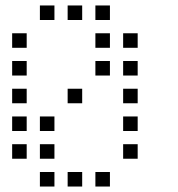

<svg xmlns="http://www.w3.org/2000/svg" viewBox="-20 -696 640 692"><path d="M124.8 -676.2Q123.8 -676.2 123.8 -676.2Q123.8 -676.2 123.8 -675.2V-624.8Q123.8 -623.8 123.8 -623.8Q123.8 -623.8 124.8 -623.8H175.2Q176.2 -623.8 176.2 -623.8Q176.2 -623.8 176.2 -624.8V-675.2Q176.2 -676.2 176.2 -676.2Q176.2 -676.2 175.2 -676.2ZM224.8 -676.2Q223.8 -676.2 223.8 -676.2Q223.8 -676.2 223.8 -675.2V-624.8Q223.8 -623.8 223.8 -623.8Q223.8 -623.8 224.8 -623.8H275.2Q276.2 -623.8 276.2 -623.8Q276.2 -623.8 276.2 -624.8V-675.2Q276.2 -676.2 276.2 -676.2Q276.2 -676.2 275.2 -676.2ZM324.8 -676.2Q323.8 -676.2 323.8 -676.2Q323.8 -676.2 323.8 -675.2V-624.8Q323.8 -623.8 323.8 -623.8Q323.8 -623.8 324.8 -623.8H375.2Q376.2 -623.8 376.2 -623.8Q376.2 -623.8 376.2 -624.8V-675.2Q376.2 -676.2 376.2 -676.2Q376.2 -676.2 375.2 -676.2ZM24.8 -576.2Q23.8 -576.2 23.8 -576.2Q23.8 -576.2 23.8 -575.2V-524.8Q23.8 -523.8 23.8 -523.8Q23.8 -523.8 24.8 -523.8H75.2Q76.2 -523.8 76.2 -523.8Q76.2 -523.8 76.2 -524.8V-575.2Q76.2 -576.2 76.2 -576.2Q76.2 -576.2 75.2 -576.2ZM324.8 -576.2Q323.8 -576.2 323.8 -576.2Q323.8 -576.2 323.8 -575.2V-524.8Q323.8 -523.8 323.8 -523.8Q323.8 -523.8 324.8 -523.8H375.2Q376.2 -523.8 376.2 -523.8Q376.2 -523.8 376.2 -524.8V-575.2Q376.2 -576.2 376.2 -576.2Q376.2 -576.2 375.2 -576.2ZM424.8 -576.2Q423.8 -576.2 423.8 -576.2Q423.8 -576.2 423.8 -575.2V-524.8Q423.8 -523.8 423.8 -523.8Q423.8 -523.8 424.8 -523.8H475.2Q476.2 -523.8 476.2 -523.8Q476.2 -523.8 476.2 -524.8V-575.2Q476.2 -576.2 476.2 -576.2Q476.2 -576.2 475.2 -576.2ZM24.8 -476.2Q23.8 -476.2 23.8 -476.2Q23.8 -476.2 23.8 -475.2V-424.8Q23.8 -423.8 23.8 -423.8Q23.8 -423.8 24.8 -423.8H75.2Q76.2 -423.8 76.2 -423.8Q76.2 -423.8 76.2 -424.8V-475.2Q76.2 -476.2 76.2 -476.2Q76.2 -476.2 75.2 -476.2ZM324.8 -476.2Q323.8 -476.2 323.8 -476.2Q323.8 -476.2 323.8 -475.2V-424.8Q323.8 -423.8 323.8 -423.8Q323.8 -423.8 324.8 -423.8H375.2Q376.2 -423.8 376.2 -423.8Q376.2 -423.8 376.2 -424.8V-475.2Q376.2 -476.2 376.2 -476.2Q376.2 -476.2 375.2 -476.2ZM424.8 -476.2Q423.8 -476.2 423.8 -476.2Q423.8 -476.2 423.8 -475.2V-424.8Q423.8 -423.8 423.8 -423.8Q423.8 -423.8 424.8 -423.8H475.2Q476.2 -423.8 476.2 -423.8Q476.2 -423.8 476.2 -424.8V-475.2Q476.2 -476.2 476.2 -476.2Q476.2 -476.2 475.2 -476.2ZM24.8 -376.2Q23.8 -376.2 23.8 -376.2Q23.8 -376.2 23.8 -375.2V-324.8Q23.8 -323.8 23.8 -323.8Q23.8 -323.8 24.8 -323.8H75.2Q76.2 -323.8 76.2 -323.8Q76.2 -323.8 76.2 -324.8V-375.2Q76.2 -376.2 76.2 -376.2Q76.2 -376.2 75.2 -376.2ZM224.8 -376.2Q223.8 -376.2 223.8 -376.2Q223.8 -376.2 223.8 -375.2V-324.8Q223.8 -323.8 223.8 -323.8Q223.8 -323.8 224.8 -323.8H275.2Q276.2 -323.8 276.2 -323.8Q276.2 -323.8 276.2 -324.8V-375.2Q276.2 -376.2 276.2 -376.2Q276.2 -376.2 275.2 -376.2ZM424.8 -376.2Q423.8 -376.2 423.8 -376.2Q423.8 -376.2 423.8 -375.2V-324.8Q423.8 -323.8 423.8 -323.8Q423.8 -323.8 424.8 -323.8H475.2Q476.2 -323.8 476.2 -323.8Q476.2 -323.8 476.2 -324.8V-375.2Q476.2 -376.2 476.2 -376.2Q476.2 -376.2 475.2 -376.2ZM24.8 -276.2Q23.8 -276.2 23.8 -276.2Q23.8 -276.2 23.8 -275.2V-224.8Q23.8 -223.8 23.8 -223.8Q23.8 -223.8 24.8 -223.8H75.2Q76.2 -223.8 76.2 -223.8Q76.2 -223.8 76.2 -224.8V-275.2Q76.2 -276.2 76.2 -276.2Q76.2 -276.2 75.2 -276.2ZM124.8 -276.2Q123.8 -276.2 123.8 -276.2Q123.8 -276.2 123.8 -275.2V-224.8Q123.8 -223.8 123.8 -223.8Q123.8 -223.8 124.8 -223.8H175.2Q176.2 -223.8 176.2 -223.8Q176.2 -223.8 176.2 -224.8V-275.2Q176.2 -276.2 176.2 -276.2Q176.2 -276.2 175.2 -276.2ZM424.8 -276.2Q423.8 -276.2 423.8 -276.2Q423.8 -276.2 423.8 -275.2V-224.8Q423.8 -223.8 423.8 -223.8Q423.8 -223.8 424.8 -223.8H475.2Q476.2 -223.8 476.2 -223.8Q476.2 -223.8 476.2 -224.8V-275.2Q476.2 -276.2 476.2 -276.2Q476.2 -276.2 475.2 -276.2ZM24.8 -176.2Q23.8 -176.2 23.8 -176.2Q23.8 -176.2 23.8 -175.2V-124.8Q23.8 -123.8 23.8 -123.8Q23.8 -123.8 24.8 -123.8H75.2Q76.2 -123.8 76.2 -123.8Q76.2 -123.8 76.2 -124.8V-175.2Q76.2 -176.2 76.2 -176.2Q76.2 -176.2 75.2 -176.2ZM124.8 -176.2Q123.8 -176.2 123.8 -176.2Q123.8 -176.2 123.8 -175.2V-124.8Q123.8 -123.8 123.8 -123.8Q123.8 -123.8 124.8 -123.8H175.2Q176.2 -123.8 176.2 -123.8Q176.2 -123.8 176.2 -124.8V-175.2Q176.2 -176.2 176.2 -176.2Q176.2 -176.2 175.2 -176.2ZM424.8 -176.2Q423.8 -176.2 423.8 -176.2Q423.8 -176.2 423.8 -175.2V-124.8Q423.8 -123.8 423.8 -123.8Q423.8 -123.8 424.8 -123.8H475.2Q476.2 -123.8 476.2 -123.8Q476.2 -123.8 476.2 -124.8V-175.2Q476.2 -176.2 476.2 -176.2Q476.2 -176.2 475.2 -176.2ZM124.8 -76.2Q123.8 -76.2 123.8 -76.2Q123.8 -76.2 123.8 -75.2V-24.8Q123.8 -23.8 123.8 -23.8Q123.8 -23.8 124.8 -23.8H175.2Q176.2 -23.8 176.2 -23.8Q176.2 -23.8 176.2 -24.8V-75.2Q176.2 -76.2 176.2 -76.2Q176.2 -76.2 175.2 -76.2ZM224.8 -76.2Q223.8 -76.2 223.8 -76.2Q223.8 -76.2 223.8 -75.2V-24.8Q223.8 -23.8 223.8 -23.8Q223.8 -23.8 224.8 -23.8H275.2Q276.2 -23.8 276.2 -23.8Q276.2 -23.8 276.2 -24.8V-75.2Q276.2 -76.2 276.2 -76.2Q276.2 -76.2 275.2 -76.2ZM324.8 -76.2Q323.8 -76.2 323.8 -76.2Q323.8 -76.2 323.8 -75.2V-24.8Q323.8 -23.8 323.8 -23.8Q323.8 -23.8 324.8 -23.8H375.2Q376.2 -23.8 376.2 -23.8Q376.2 -23.8 376.2 -24.8V-75.2Q376.2 -76.2 376.2 -76.2Q376.2 -76.2 375.2 -76.2Z"/></svg>

Font: Doto Black
Style: Regular
Weight: 900
Monospace: yes
Version: Version 1.000